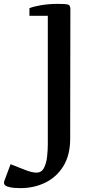

<svg xmlns="http://www.w3.org/2000/svg" viewBox="-118 -719 479 980"><path d="M240.2 -11.2Q240.2 71.8 206.1 127.9Q171.9 184.1 114.3 212.6Q56.6 241.2 -13.7 241.2Q-23.9 241.2 -44.2 240Q-64.5 238.8 -81.1 232.9Q-97.7 227.1 -97.7 212.9Q-97.7 210 -95.7 204.1L-64 119.1Q-21 136.2 12.5 149.2Q45.9 162.1 68.4 162.1Q94.2 162.1 106.4 138.2Q118.7 114.3 122.3 80.8Q126 47.4 126 19V-638.2H32.2V-676.8Q47.4 -684.6 88.4 -691.9Q129.4 -699.2 177.2 -699.2Q214.8 -699.2 228 -696Q241.2 -692.9 241.2 -673.8Z"/></svg>

Font: Artifika
Style: Regular
Weight: 400
Designer: Yulya Zhdanova, Ivan Petrov | Cyreal.org
Foundry: Cyreal.org
Version: Version 1.102; ttfautohint (v1.8.4.7-5d5b)